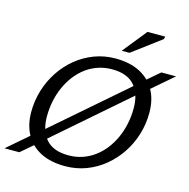

<svg xmlns="http://www.w3.org/2000/svg" viewBox="-143 -1041 1160 1177"><g transform="rotate(15 437.0 -453.0)"><path d="M888.5 -698 737.5 -568 704.5 -543 202.5 -106.5 177.5 -83 80.5 0H-13.5L138.5 -131L169 -154.5L672 -591L698 -615L795 -698ZM187 -256Q187 -164 233.2 -111.8Q279.5 -59.5 375.5 -59.5Q422.5 -59.5 463.8 -73.5Q505 -87.5 539.8 -113.2Q574.5 -139 602 -174.2Q629.5 -209.5 648.8 -252.2Q668 -295 678 -343Q688 -391 688 -442Q688 -533.5 641.8 -586Q595.5 -638.5 499.5 -638.5Q452.5 -638.5 411 -624.5Q369.5 -610.5 334.8 -584.8Q300 -559 272.8 -523.8Q245.5 -488.5 226.2 -445.8Q207 -403 197 -355Q187 -307 187 -256ZM788 -440Q788 -368.5 767.8 -302Q747.5 -235.5 709.8 -179Q672 -122.5 620.5 -80Q569 -37.5 506 -13.8Q443 10 372 10Q280.5 10 216.8 -22.8Q153 -55.5 120 -116Q87 -176.5 87 -258Q87 -329 107.2 -395.5Q127.5 -462 165 -518.8Q202.5 -575.5 254.2 -618Q306 -660.5 369 -684.2Q432 -708 502.5 -708Q594.5 -708 658 -675Q721.5 -642 754.8 -582Q788 -522 788 -440ZM526 -763.5 648.5 -916H761L757 -899.5L575 -763.5Z"/></g></svg>

Font: Newsreader 9pt
Style: Italic
Weight: 400
Italic angle: -17°
Designer: Hugues Gentile
Foundry: Production Type
Version: Version 1.003